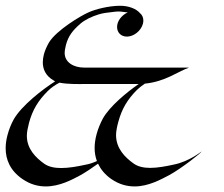

<svg xmlns="http://www.w3.org/2000/svg" viewBox="-31 -654 784 672"><path d="M177.2 -364.7C204.9 -358.9 243.7 -359.9 260.8 -359.9H454.2C411.5 -330.1 353.3 -282.2 329.1 -239.3C320.3 -222.7 312.4 -204.1 307 -184.1C302.8 -168.4 300.2 -152.3 300.2 -136.2C300.2 -120.7 302.6 -105.2 308.2 -90.3C295.4 -84.5 281.4 -79.6 266.6 -77.1C237.6 -70.8 208.9 -65.9 183 -65.9C160.1 -65.9 139.7 -69.8 123.6 -81.1C94.7 -102 63 -132.2 63 -178.6C63 -185.3 63.7 -192.3 65.1 -199.7C67 -208.5 68.7 -216.8 70.6 -224.1C82.8 -269.5 102.8 -302.2 136.7 -335.9C148.1 -347.2 162.4 -356.9 177.2 -364.7ZM674.1 -123.5C674.2 -124 631.6 -88.9 577.9 -78.1C549.4 -71.8 520.1 -66.4 494.7 -66.4C471.7 -66.4 451 -70.8 435.5 -82.5C406.6 -103.4 375.2 -134.3 375.2 -181C375.2 -187.8 375.9 -195.1 377.4 -202.6C378.6 -210.9 380.9 -219.2 383 -227.1C395.3 -272.9 414.8 -305.7 448.8 -339.8C457.3 -347.7 465.9 -354.5 476.1 -361.3C547.2 -368.2 590.8 -403.3 630.8 -417.5H262.6C228.3 -417.5 195.3 -434.6 195.3 -469.1C195.3 -472.4 195.6 -475.9 196.2 -479.5C197.3 -485.4 198.5 -491.7 199.9 -497.1C208.3 -528.3 223.2 -547.4 250.6 -571.3C266.5 -585 290.5 -596.2 313.9 -603.5C329.9 -608.4 344.9 -609.9 357.5 -611.3C368.6 -612.8 376.7 -613.8 383.1 -613.8C389.4 -613.8 394.7 -613.3 400.7 -612.3C407.3 -611.3 412.1 -610.8 416.3 -610.4C399.4 -603.5 384.9 -587.9 380.3 -570.8C379.3 -566.8 378.8 -562.9 378.8 -559.3C378.8 -540 392.7 -525.9 413.2 -525.9C437.1 -525.9 462.5 -545.9 469.2 -570.8C470.2 -574.7 470.7 -578.5 470.7 -582.1C470.7 -592.6 466.6 -601.7 459.1 -607.9C445.4 -624 418.2 -633.8 389.9 -633.8H387.5C349.2 -633.3 303.3 -622.1 278.1 -610.4C252.2 -599.1 167.4 -548.8 140.8 -505.9C133.5 -493.2 126.6 -478.5 122.8 -464.4C120.3 -454.9 118.8 -445.3 118.8 -436C118.8 -411.2 129.2 -388 157.2 -372.1C158.4 -371.1 160.2 -370.6 161.8 -369.1C119.4 -342.3 45.6 -285.6 17.4 -236.8C8.1 -220.2 0.5 -201.2 -4.7 -181.6C-8.7 -166.6 -11.2 -150.9 -11.2 -135.2C-11.2 -96.1 4.1 -57 47.7 -27.3C75.3 -8.3 102.8 -1.5 129.2 -1.5C177.5 -1.5 220.9 -24.9 250 -40.5C267.7 -50.3 291 -65.9 312.1 -81.1C321.5 -61.5 336.1 -43 358.7 -27.3C386.4 -8.3 413.8 -1.5 440.2 -1.5C488.5 -1.5 532.2 -25.9 561.1 -41C604.5 -64.5 675.9 -121.1 674.1 -123.5Z"/></svg>

Font: Pierce
Style: Oblique
Weight: 400
Italic angle: -15°
Version: Version 0.2.0